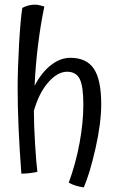

<svg xmlns="http://www.w3.org/2000/svg" viewBox="-20 -775 507 827"><path d="M416 -326Q416 -245 391.5 -136.5Q367 -28 341 32Q324 30 307.5 25Q291 20 276 12Q306 -69 322.5 -158Q339 -247 339 -325Q339 -403 323.5 -434.5Q308 -466 269 -466Q228 -466 188 -420.5Q148 -375 126 -298V-295Q126 -239 131 -156Q136 -73 141 -35Q130 -32 110 -29.5Q90 -27 72 -27Q64 -132 60 -224.5Q56 -317 56 -395Q56 -476 62 -582.5Q68 -689 76 -741Q89 -748 103 -751.5Q117 -755 131 -755Q141 -755 154 -751.5Q167 -748 171 -747Q155 -671 144 -582.5Q133 -494 129 -406Q160 -464 200 -495Q240 -526 283 -526Q353 -526 384.5 -478.5Q416 -431 416 -326Z"/></svg>

Font: Atma
Style: Regular
Weight: 400
Designer: Gregori Vincens, Jeremie Hornus, Riccardo Olocco, Yoann Minet.
Foundry: black foundry
Version: Version 1.102;PS 1.100;hotconv 1.0.86;makeotf.lib2.5.63406